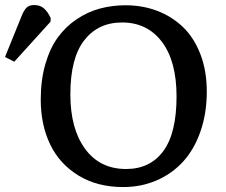

<svg xmlns="http://www.w3.org/2000/svg" viewBox="-107 -735 904 769"><path d="M-49.8 -487.8 -86.9 -506.8 -20 -671.9Q-10.7 -694.8 -0.2 -704.8Q10.3 -714.8 29.8 -714.8Q54.2 -714.8 69.6 -700.9Q85 -687 96.2 -662.1L95.2 -647.9ZM386.2 14.2Q282.7 14.2 207.3 -32Q131.8 -78.1 94 -156.5Q56.2 -234.9 56.2 -335.9Q56.2 -414.6 74.7 -478.5Q93.3 -542.5 125 -585.7Q156.7 -628.9 200.4 -658.2Q244.1 -687.5 293 -700.7Q341.8 -713.9 396 -713.9Q463.4 -713.9 521.7 -691.9Q580.1 -669.9 624.8 -627.7Q669.4 -585.4 695.3 -518.8Q721.2 -452.1 721.2 -368.2Q721.2 -280.8 696 -208.7Q670.9 -136.7 626.5 -87.9Q582 -39.1 520.3 -12.5Q458.5 14.2 386.2 14.2ZM397.9 -58.1Q494.1 -58.1 547.1 -129.9Q600.1 -201.7 600.1 -349.1Q600.1 -489.7 541.5 -567.4Q482.9 -645 381.8 -645Q286.1 -645 230.5 -573.7Q174.8 -502.4 174.8 -356.9Q174.8 -219.2 233.9 -138.7Q293 -58.1 397.9 -58.1Z"/></svg>

Font: Literata Book Medium
Style: Regular
Weight: 500
Designer: Latin by Veronika Burian and Jose Scaglione. Greek by Irene Vlachou. Cyrillic by Vera Evstafieva
Foundry: TypeTogether
Version: Version 2.003;PS 002.003;hotconv 1.0.88;makeotf.lib2.5.64775